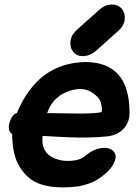

<svg xmlns="http://www.w3.org/2000/svg" viewBox="-20 -816 608 842"><path d="M326 1Q372 -9 396.5 -22.5Q421 -36 444 -56Q470 -80 477 -96Q492 -123 485 -141Q478 -159 457 -165Q436 -171 407.5 -163Q379 -155 351 -130Q322 -107 261 -111Q156 -125 167 -220Q311 -211 362 -213Q413 -214 440 -217Q496 -220 526 -256Q550 -285 548 -329Q545 -543 355 -544Q145 -540 54 -320Q32 -316 20 -272Q14 -239 33 -229Q35 -146 57 -101.5Q79 -57 114 -31Q181 19 326 1ZM187 -320Q207 -383 268 -411Q333 -438 376 -415Q415 -392 422 -366.5Q429 -341 426 -325Q415 -321 385.5 -319.5Q356 -318 321.5 -318Q287 -318 262 -319Q223 -319 187 -320ZM349 -570Q377 -572 402 -594L498 -680Q524 -703 527 -730.5Q530 -758 514 -777.5Q498 -797 467 -796Q439 -795 414 -772L318 -686Q292 -663 289 -635Q286 -607 302 -587.5Q318 -568 349 -570Z"/></svg>

Font: Balsamiq Sans
Style: Bold Italic
Weight: 700
Italic angle: -12°
Designer: Michael Angeles
Foundry: Balsamiq SRL
Version: Version 1.020; ttfautohint (v1.8.4.7-5d5b);gftools[0.9.26]